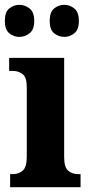

<svg xmlns="http://www.w3.org/2000/svg" viewBox="-30 -776 371 796"><path d="M12 0V-54H22Q47 -54 64 -68.5Q81 -83 81 -126V-415Q81 -455 64 -468.5Q47 -482 23 -482H8V-536H236V-125Q236 -82 253 -68Q270 -54 295 -54H304V0ZM237 -623Q213 -623 194.5 -638Q176 -653 176 -689Q176 -726 194.5 -741Q213 -756 237 -756Q259 -756 278 -741Q297 -726 297 -689Q297 -653 278 -638Q259 -623 237 -623ZM50 -623Q27 -623 8.5 -638Q-10 -653 -10 -689Q-10 -726 8.5 -741Q27 -756 50 -756Q73 -756 92.5 -741Q112 -726 112 -689Q112 -653 92.5 -638Q73 -623 50 -623Z"/></svg>

Font: Noto Serif Tamil Condensed ExtraBold
Style: Italic
Weight: 800
Width: 3
Italic angle: -12°
Designer: Indian Type Foundry, Tom Grace, and the Monotype Design Team
Foundry: Monotype Imaging Inc.
Version: Version 2.003; ttfautohint (v1.8.4.7-5d5b)